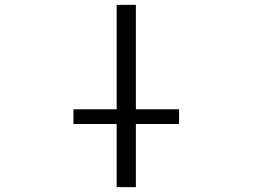

<svg xmlns="http://www.w3.org/2000/svg" viewBox="-20 -770 1040 790"><path d="M282.2 -259.8V-320.3H460V-750H539.1V-320.3H716.8V-259.8H539.1V0H460V-259.8Z"/></svg>

Font: GenEi Gothic M SemiLight
Style: Regular
Weight: 350
Designer: o_tamon (Modified); [Source Han Sans]
Ryoko NISHIZUKA  (kana & ideographs); Paul D. Hunt (Latin, Greek & Cyrillic); Wenl
Version: Version 1.1a;Original Version 1.004